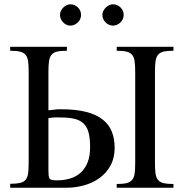

<svg xmlns="http://www.w3.org/2000/svg" viewBox="-20 -882 863 902"><path d="M518.6 -187.5Q518.6 -139.6 499.3 -104.5Q480 -69.3 448.2 -46.1Q416.5 -22.9 375.7 -11.5Q335 0 292 0H27.8V-18.6Q56.6 -18.6 74 -22.5Q91.3 -26.4 100.3 -37.4Q109.4 -48.3 112.1 -67.6Q114.7 -86.9 114.7 -117.7V-544.4Q114.7 -574.7 112.1 -594Q109.4 -613.3 100.3 -624.3Q91.3 -635.3 74 -639.4Q56.6 -643.6 27.8 -643.6V-662.1H294.4V-643.6Q265.6 -643.6 248.5 -639.6Q231.4 -635.7 222.2 -624.8Q212.9 -613.8 210.2 -594.5Q207.5 -575.2 207.5 -544.4V-363.8Q226.6 -365.7 234.6 -366.7Q242.7 -367.7 246.6 -368.2Q250.5 -368.7 253.9 -368.7H266.6Q336.9 -368.7 385 -356.2Q433.1 -343.8 462.6 -320.3Q492.2 -296.9 505.4 -263.4Q518.6 -230 518.6 -187.5ZM528.3 0V-17.6Q557.1 -17.6 574.5 -21.7Q591.8 -25.9 600.8 -36.9Q609.9 -47.9 612.5 -67.1Q615.2 -86.4 615.2 -116.7V-544.4Q615.2 -574.7 612.5 -594Q609.9 -613.3 600.8 -624.3Q591.8 -635.3 574.5 -639.4Q557.1 -643.6 528.3 -643.6V-662.1H794.9V-643.6Q766.1 -643.6 749 -639.6Q731.9 -635.7 722.7 -624.8Q713.4 -613.8 710.7 -594.5Q708 -575.2 708 -544.4V-116.7Q708 -85.9 710.7 -66.7Q713.4 -47.4 722.7 -36.4Q731.9 -25.4 749 -21.5Q766.1 -17.6 794.9 -17.6V0ZM403.3 -190.9Q403.3 -230.5 396.7 -257.1Q390.1 -283.7 374.3 -300Q358.4 -316.4 332.3 -323.2Q306.2 -330.1 266.6 -330.1Q259.3 -330.1 253.9 -330.3Q248.5 -330.6 242.4 -330.6Q236.3 -330.6 228.3 -329.8Q220.2 -329.1 207.5 -327.1V-82.5Q207.5 -66.4 208.5 -56.9Q209.5 -47.4 213.6 -42.5Q217.8 -37.6 225.6 -36.1Q233.4 -34.7 247.1 -34.7Q279.8 -34.7 308.3 -43Q336.9 -51.3 358.2 -70.1Q379.4 -88.9 391.4 -118.7Q403.3 -148.4 403.3 -190.9ZM360.8 -812Q360.8 -801.8 356.9 -792.7Q353 -783.7 345.9 -776.9Q338.9 -770 329.8 -765.9Q320.8 -761.7 310.5 -761.7Q300.8 -761.7 292 -765.9Q283.2 -770 276.4 -777.1Q269.5 -784.2 265.6 -793.2Q261.7 -802.2 261.7 -812Q261.7 -821.3 265.9 -830.3Q270 -839.4 276.9 -846.2Q283.7 -853 292.5 -857.4Q301.3 -861.8 310.5 -861.8Q320.8 -861.8 329.8 -857.9Q338.9 -854 345.9 -847.2Q353 -840.3 356.9 -831.3Q360.8 -822.3 360.8 -812ZM561 -812Q561 -801.8 557.1 -792.7Q553.2 -783.7 546.1 -776.9Q539.1 -770 530 -765.9Q521 -761.7 510.7 -761.7Q500.5 -761.7 491.5 -765.9Q482.4 -770 475.6 -777.1Q468.8 -784.2 464.8 -793.2Q460.9 -802.2 460.9 -812Q460.9 -821.3 465.3 -830.3Q469.7 -839.4 476.6 -846.2Q483.4 -853 492.4 -857.4Q501.5 -861.8 510.7 -861.8Q521 -861.8 530 -857.9Q539.1 -854 546.1 -847.2Q553.2 -840.3 557.1 -831.3Q561 -822.3 561 -812Z"/></svg>

Font: Doulos SIL CyrE
Style: Regular
Weight: 400
Designer: Walt Agee, Victor Gaultney, Peter Martin, Debbi Hosken, Becca Hirsbrunner
Foundry: SIL International
Version: Version 5.000